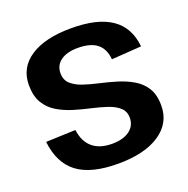

<svg xmlns="http://www.w3.org/2000/svg" viewBox="-128 -832 943 961"><g transform="rotate(-20 344.0 -351.0)"><path d="M341 8Q198 8 125 -47Q52 -102 39 -218L197 -224Q205 -161 243 -128.5Q281 -96 347 -96Q406 -96 440 -121Q474 -146 474 -189Q474 -223 451 -243.5Q428 -264 391 -276.5Q354 -289 309 -299Q264 -309 219.5 -322.5Q175 -336 137.5 -358.5Q100 -381 77.5 -418.5Q55 -456 55 -514Q55 -607 133 -658.5Q211 -710 351 -710Q491 -710 565 -659Q639 -608 649 -505L490 -494Q485 -551 450 -578.5Q415 -606 348 -606Q290 -606 257 -582Q224 -558 224 -516Q224 -480 247 -459Q270 -438 307 -425.5Q344 -413 389 -403Q434 -393 478.5 -379.5Q523 -366 560.5 -344Q598 -322 620.5 -286Q643 -250 643 -192Q643 -99 563 -45.5Q483 8 341 8Z"/></g></svg>

Font: Pathway Extreme 72pt
Style: Bold
Weight: 700
Designer: Eduardo Rodriguez Tunni
Foundry: Eduardo Rodriguez Tunni
Version: Version 1.001;gftools[0.9.26]